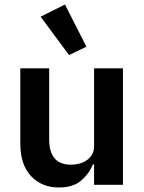

<svg xmlns="http://www.w3.org/2000/svg" viewBox="-20 -819 640 851"><path d="M397 -91H392Q375 -49 339.5 -18.5Q304 12 241 12Q165 12 117.5 -38.5Q70 -89 70 -183V-516H198V-201Q198 -89 295 -89Q314 -89 332.5 -94Q351 -99 365.5 -109.5Q380 -120 388.5 -135Q397 -150 397 -171V-516H525V0H397ZM160 -745 268 -799 363 -612 286 -575Z"/></svg>

Font: IBM Plex Mono SmBld
Style: Regular
Weight: 600
Monospace: yes
Designer: Mike Abbink, Paul van der Laan, Pieter van Rosmalen
Foundry: Bold Monday
Version: Version 2.3